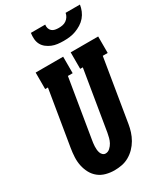

<svg xmlns="http://www.w3.org/2000/svg" viewBox="-233 -1048 987 1149"><g transform="rotate(-30 260.5 -473.5)"><path d="M206 8Q176 8 147.5 0.5Q119 -7 97 -24.5Q75 -42 61.5 -67Q48 -92 42 -120.5Q36 -149 37.5 -179.5Q39 -210 44 -240L107 -621H88V-735H278V-621H245L179 -221Q177 -210 175.5 -198.5Q174 -187 173.5 -175.5Q173 -164 174 -153Q175 -142 178.5 -131.5Q182 -121 190 -113.5Q198 -106 209 -106Q226 -106 239.5 -118.5Q253 -131 261 -146Q269 -161 273 -177Q277 -193 280 -209L348 -621H330V-735H520V-621H486L415 -190Q411 -165 403 -140Q395 -115 381.5 -91.5Q368 -68 349 -48.5Q330 -29 306.5 -15.5Q283 -2 257 3Q231 8 206 8ZM329 -815Q308 -815 287.5 -817.5Q267 -820 249 -827.5Q231 -835 215.5 -847Q200 -859 191 -876Q182 -893 180.5 -913.5Q179 -934 182 -955H281Q279 -942 282.5 -930Q286 -918 295 -910Q304 -902 316.5 -899.5Q329 -897 342 -897Q355 -897 368.5 -899.5Q382 -902 393.5 -910Q405 -918 412.5 -930Q420 -942 422 -955H521Q518 -934 509.5 -913.5Q501 -893 486.5 -876Q472 -859 452.5 -847Q433 -835 412.5 -827.5Q392 -820 371 -817.5Q350 -815 329 -815Z"/></g></svg>

Font: Iosevka Slab Heavy
Style: Italic
Weight: 900
Italic angle: -9°
Monospace: yes
Designer: Belleve Invis
Foundry: Belleve Invis
Version: Version 11.1.0; ttfautohint (v1.8.3)